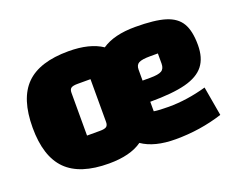

<svg xmlns="http://www.w3.org/2000/svg" viewBox="-90 -676 1064 852"><g transform="rotate(-20 442.5 -250.0)"><path d="M808 -157 832 -19Q726 15 610 15Q510 15 452 -25Q396 15 295 15Q159 15 94.5 -49.5Q30 -114 30 -250Q30 -387 94 -451Q158 -515 295 -515Q395 -515 453 -476Q510 -515 610 -515Q702 -515 752 -499.5Q802 -484 823.5 -447.5Q845 -411 845 -345Q845 -284 817 -248Q789 -212 727.5 -196Q666 -180 560 -180V-135Q584 -131 630 -131Q716 -131 808 -157ZM560 -332V-280H596Q635 -280 650 -289Q665 -298 665 -322V-370H629Q590 -370 575 -362Q560 -354 560 -332ZM345 -365H284Q262 -365 253.5 -359Q245 -353 245 -337V-135H306Q328 -135 336.5 -141Q345 -147 345 -163Z"/></g></svg>

Font: Changa ExtraBold
Style: Regular
Weight: 800
Designer: Eduardo Rodriguez Tunni
Foundry: Eduardo Rodriguez Tunni
Version: Version 2.002; ttfautohint (v1.5) -l 8 -r 50 -G 220 -x 14 -H